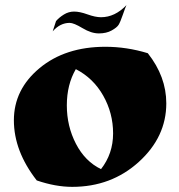

<svg xmlns="http://www.w3.org/2000/svg" viewBox="-20 -705 698 747"><path d="M123 -3Q34 -117 34 -237Q34 -357 134 -440Q234 -523 390 -523Q473 -523 555 -498Q627 -407 627 -303Q627 -172 520 -75Q413 22 261 22Q196 22 123 -3ZM275 -436Q240 -376 240 -295Q240 -214 275.5 -145.5Q311 -77 373 -47Q420 -107 420 -186Q420 -265 381.5 -333Q343 -401 275 -436ZM251 -616Q214 -616 185 -583L198 -623Q210 -637 228.5 -648.5Q247 -660 268.5 -660Q290 -660 320.5 -649Q351 -638 373 -638Q427 -638 472 -685Q468 -677 458 -648Q448 -619 441.5 -608.5Q435 -598 414.5 -586.5Q394 -575 364.5 -575Q335 -575 301 -595.5Q267 -616 251 -616Z"/></svg>

Font: Ruslan Display
Style: Regular
Weight: 400
Version: Version 1.001